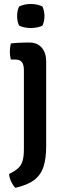

<svg xmlns="http://www.w3.org/2000/svg" viewBox="-20 -708 322 948"><path d="M208 13Q208 74.5 194.8 115.2Q181.5 156 148.8 180.8Q116 205.5 56 219.5Q45 209 36 190.5Q27 172 24.5 151Q53 137.5 69 123Q85 108.5 91.5 86.5Q98 64.5 98 28V-361.5Q98 -387.5 88.5 -400.8Q79 -414 54 -414H33.5Q28.5 -433 28.5 -453Q28.5 -462.5 29.8 -472.8Q31 -483 33.5 -493.5Q54.5 -496 76 -497Q97.5 -498 110.5 -498H125Q163.5 -498 185.8 -473Q208 -448 208 -404.5ZM64.5 -629Q64.5 -655 74 -675.5Q84 -681 100.2 -684.8Q116.5 -688.5 132 -688.5Q146.5 -688.5 164 -684.8Q181.5 -681 190 -675.5Q194 -666 196.8 -653Q199.5 -640 199.5 -629Q199.5 -603 190 -582Q182 -576.5 164.2 -573Q146.5 -569.5 132 -569.5Q116.5 -569.5 99.8 -573Q83 -576.5 74 -582Q64.5 -603 64.5 -629Z"/></svg>

Font: Signika Negative Light Medium
Style: Regular
Weight: 500
Version: Version 2.001